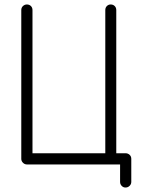

<svg xmlns="http://www.w3.org/2000/svg" viewBox="-20 -734 649 857"><path d="M540 103Q530 103 523 95.5Q516 88 516 78V0H100Q90 0 82.5 -7.5Q75 -15 75 -25V-689Q75 -700 82.5 -707Q90 -714 100 -714Q111 -714 118 -707Q125 -700 125 -689V-50H450V-689Q450 -700 457 -707Q464 -714 474 -714Q485 -714 492 -707Q499 -700 499 -689V-50H540Q551 -50 558.5 -43Q566 -36 566 -25V78Q566 88 558.5 95.5Q551 103 540 103Z"/></svg>

Font: Zen Kurenaido
Style: Regular
Weight: 400
Designer: Yoshimichi Ohira
Foundry: Positype
Version: Version 1.001